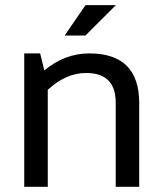

<svg xmlns="http://www.w3.org/2000/svg" viewBox="-20 -718 628 738"><path d="M73.2 0V-512.7H134.3L150.4 -447.3Q229 -512.7 323.2 -512.7Q515.1 -512.7 515.1 -321.8V0H424.8V-323.2Q424.8 -437.5 311 -437.5Q233.4 -437.5 163.6 -372.6V0ZM308.6 -698.2H425.3L308.6 -581.5H228.5Z"/></svg>

Font: Sansation
Style: Regular
Weight: 400
Designer: Bernd Montag
Version: Version 1.301